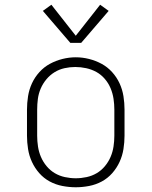

<svg xmlns="http://www.w3.org/2000/svg" viewBox="-20 -783 640 811"><path d="M300 8Q272 8 243.5 2.5Q215 -3 190 -16.5Q165 -30 146 -51.5Q127 -73 115 -99Q103 -125 98.5 -153.5Q94 -182 94 -210V-320Q94 -348 98.5 -376.5Q103 -405 115 -431Q127 -457 146.5 -478.5Q166 -500 191 -513.5Q216 -527 244 -534Q272 -541 300 -541Q328 -541 356 -534Q384 -527 409 -513.5Q434 -500 453.5 -478.5Q473 -457 485 -431Q497 -405 501.5 -376.5Q506 -348 506 -320V-210Q506 -182 501.5 -153.5Q497 -125 485 -99Q473 -73 454 -51.5Q435 -30 410 -16.5Q385 -3 356.5 2.5Q328 8 300 8ZM300 -30Q323 -30 346 -35Q369 -40 388.5 -51.5Q408 -63 423 -81Q438 -99 447 -120Q456 -141 459.5 -164Q463 -187 463 -210V-320Q463 -343 459.5 -366Q456 -389 447 -410.5Q438 -432 422.5 -450Q407 -468 387 -479Q367 -490 344 -495Q321 -500 298 -500Q275 -500 252.5 -495Q230 -490 210.5 -478Q191 -466 176 -448Q161 -430 152 -409Q143 -388 140 -365.5Q137 -343 137 -320V-210Q137 -187 140.5 -164Q144 -141 153 -120Q162 -99 177 -81Q192 -63 211.5 -51.5Q231 -40 254 -35Q277 -30 300 -30ZM277 -602 161 -737 197 -763 300 -632 403 -763 439 -737 323 -602Z"/></svg>

Font: Iosevka Slab XLtEx
Style: Regular
Weight: 200
Width: 7
Monospace: yes
Designer: Belleve Invis
Foundry: Belleve Invis
Version: Version 11.1.0; ttfautohint (v1.8.3)